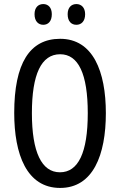

<svg xmlns="http://www.w3.org/2000/svg" viewBox="-20 -915 590 945"><path d="M150 -845C150 -810 169 -793 193 -793C217 -793 235 -810 235 -845C235 -878 217 -895 193 -895C169 -895 150 -879 150 -845ZM313 -845C313 -810 331 -793 356 -793C380 -793 399 -810 399 -845C399 -878 380 -895 356 -895C332 -895 313 -879 313 -845ZM501 -358C501 -563 438 -724 276 -724C126 -724 50 -603 50 -359C50 -156 111 10 276 10C438 10 501 -152 501 -358ZM137 -358C137 -549 183 -648 276 -648C366 -648 412 -551 412 -358C412 -163 365 -67 275 -67C185 -67 137 -166 137 -358Z"/></svg>

Font: Noto Sans Thai Looped ExtraCondensed
Style: Regular
Weight: 400
Width: 2
Designer: Sasikarn Vongin, Ben Mitchell
Foundry: The Fontpad Ltd
Version: Version 1.001